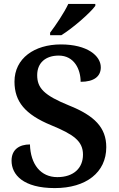

<svg xmlns="http://www.w3.org/2000/svg" viewBox="-20 -951 606 981"><path d="M236 -784V-771H293C352 -807 442 -886 467 -921V-931H329C308 -886 265 -822 236 -784ZM260 10C420 10 523 -70 523 -199C523 -299 463 -360 333 -412C205 -464 170 -501 170 -567C170 -630 213 -667 280 -667C359 -667 392 -597 392 -533C461 -533 495 -561 495 -607C495 -666 426 -724 291 -724C156 -724 54 -653 54 -534C54 -432 108 -366 242 -311C356 -264 404 -230 404 -161C404 -92 356 -46 273 -46C188 -46 136 -111 133 -213C80 -213 39 -188 39 -130C39 -58 99 10 260 10Z"/></svg>

Font: Noto Serif Ethiopic SemiBold
Style: Regular
Weight: 600
Designer: Monotype Design Team
Foundry: Monotype Imaging Inc.
Version: Version 2.102